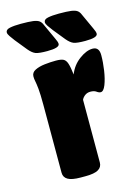

<svg xmlns="http://www.w3.org/2000/svg" viewBox="-154 -779 602 843"><g transform="rotate(-15 147.0 -358.0)"><path d="M106 2Q66 2 48 -8.5Q30 -19 30 -40V-349Q30 -398 27.5 -422Q25 -446 22.5 -457.5Q20 -469 20 -480Q20 -498 38 -507Q56 -516 82 -519Q108 -522 133 -522Q156 -522 167 -516.5Q178 -511 183.5 -494Q189 -477 193 -443Q208 -482 241 -506.5Q274 -531 302 -531Q332 -531 332 -494Q332 -461 326.5 -424.5Q321 -388 311 -362.5Q301 -337 288 -337Q280 -337 270.5 -344Q261 -351 244 -351Q230 -351 219.5 -343.5Q209 -336 204 -325V-40Q204 -19 186 -8.5Q168 2 128 2ZM281 -572Q243 -572 228.5 -577.5Q214 -583 198 -602L155 -655Q145 -668 137.5 -679Q130 -690 130 -697Q130 -710 149.5 -714Q169 -718 199 -718Q236 -718 254.5 -715.5Q273 -713 282 -706.5Q291 -700 296 -687L329 -615Q337 -599 337 -590Q337 -572 281 -572ZM108 -572Q70 -572 55.5 -577.5Q41 -583 25 -602L-18 -655Q-28 -668 -35.5 -679Q-43 -690 -43 -697Q-43 -710 -23.5 -714Q-4 -718 26 -718Q63 -718 81.5 -715.5Q100 -713 109 -706.5Q118 -700 123 -687L156 -615Q164 -599 164 -590Q164 -572 108 -572Z"/></g></svg>

Font: Asap Condensed Black
Style: Regular
Weight: 900
Width: 3
Designer: Pablo Cosgaya
Foundry: Omnibus-Type
Version: Version 3.001; ttfautohint (v1.8.4.7-5d5b)